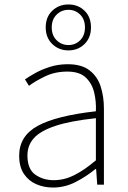

<svg xmlns="http://www.w3.org/2000/svg" viewBox="-20 -828 576 861"><path d="M218 13Q177 13 142.5 -2Q108 -17 87 -48.5Q66 -80 66 -130Q66 -218 149 -263.5Q232 -309 410 -329Q412 -372 402.5 -412.5Q393 -453 365 -480Q337 -507 282 -507Q226 -507 181 -485Q136 -463 110 -443L92 -472Q109 -484 137.5 -500Q166 -516 203.5 -528Q241 -540 284 -540Q346 -540 381.5 -512.5Q417 -485 431.5 -440Q446 -395 446 -341V0H416L411 -70H408Q368 -37 319.5 -12Q271 13 218 13ZM221 -20Q268 -20 313 -42.5Q358 -65 410 -109V-298Q296 -286 228.5 -263.5Q161 -241 132 -208.5Q103 -176 103 -131Q103 -70 138 -45Q173 -20 221 -20ZM287 -602Q244 -602 214.5 -630.5Q185 -659 185 -705Q185 -752 214.5 -780Q244 -808 287 -808Q330 -808 359 -780Q388 -752 388 -705Q388 -659 359 -630.5Q330 -602 287 -602ZM287 -626Q318 -626 339.5 -647.5Q361 -669 361 -705Q361 -741 339.5 -762.5Q318 -784 287 -784Q256 -784 234 -762.5Q212 -741 212 -705Q212 -669 234 -647.5Q256 -626 287 -626Z"/></svg>

Font: Noto Sans KR Thin Thin
Style: Regular
Weight: 250
Version: Version 2.004-H2;hotconv 1.0.118;makeotfexe 2.5.65603